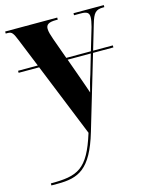

<svg xmlns="http://www.w3.org/2000/svg" viewBox="-117 -610 715 912"><g transform="rotate(-15 240.5 -154.5)"><path d="M21 217V227H52C154 227 217 202 268 30L375 -330H475V-340H378L414 -462C429 -513 440 -526 478 -526H483V-536H334V-526H368C398 -526 408 -518 408 -497C408 -486 405 -470 400 -451L367 -340H246L209 -443C202 -463 196 -482 196 -496C196 -516 208 -526 245 -526H254V-536H-2V-526H9C29 -526 35 -515 50 -478L106 -340H9V-330H110L256 31C204 198 153 217 21 217ZM283 -238 250 -330H364L336 -234C327 -208 320 -181 313 -152C306 -174 296 -201 283 -238Z"/></g></svg>

Font: Noto Serif Display ExtraCondensed ExtraBold
Style: Regular
Weight: 800
Width: 2
Designer: Monotype Design Team
Foundry: Monotype Imaging Inc.
Version: Version 2.009